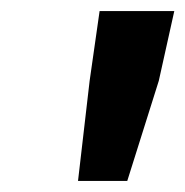

<svg xmlns="http://www.w3.org/2000/svg" viewBox="-20 -690 335 347"><path d="M121 -363 142 -544 160 -670H295L267 -544L210 -363Z"/></svg>

Font: Source Sans 3 ExtraLight
Style: Bold Italic
Weight: 700
Italic angle: -11°
Version: Version 3.052;hotconv 1.1.0;makeotfexe 2.6.0